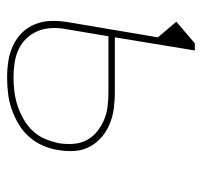

<svg xmlns="http://www.w3.org/2000/svg" viewBox="-34 -526 568 540"><g transform="rotate(90 250.0 -256.0)"><path d="M198 8Q174 8 151.5 4.5Q129 1 108.5 -8.5Q88 -18 72.5 -33.5Q57 -49 48.5 -69.5Q40 -90 39 -113.5Q38 -137 42 -161L85 -416L41 -468L102 -520H122L85 -295H240Q263 -295 285.5 -292Q308 -289 328.5 -280.5Q349 -272 365.5 -258Q382 -244 392.5 -224.5Q403 -205 404.5 -182Q406 -159 402 -136Q399 -114 389.5 -92.5Q380 -71 364.5 -53.5Q349 -36 328.5 -24Q308 -12 286 -4.5Q264 3 241.5 5.5Q219 8 198 8ZM198 -10Q217 -10 237.5 -12.5Q258 -15 277.5 -21.5Q297 -28 315.5 -38.5Q334 -49 348.5 -64.5Q363 -80 371 -99.5Q379 -119 383 -139Q386 -159 384.5 -179Q383 -199 374 -216Q365 -233 350 -245Q335 -257 317.5 -264.5Q300 -272 280 -274.5Q260 -277 239 -277H82L62 -158Q58 -137 59 -116.5Q60 -96 67.5 -78Q75 -60 88.5 -46Q102 -32 119.5 -24Q137 -16 157 -13Q177 -10 198 -10Z"/></g></svg>

Font: Iosevka Curly Thin
Style: Italic
Weight: 100
Italic angle: -9°
Monospace: yes
Designer: Belleve Invis
Foundry: Belleve Invis
Version: Version 22.1.2; ttfautohint (v1.8.4)